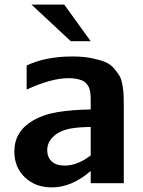

<svg xmlns="http://www.w3.org/2000/svg" viewBox="-20 -792 620 830"><path d="M372.1 -613.8H286.1L116.2 -772H257.8ZM293 -547.9Q339.4 -547.9 375 -540.8Q410.6 -533.7 434.1 -524.2Q457.5 -514.6 473.6 -495.6Q489.7 -476.6 497.8 -461.9Q505.9 -447.3 510 -420.4Q514.2 -393.6 514.6 -377.9Q515.1 -362.3 515.1 -332V0H372.1V-52.7Q289.6 18.1 204.1 18.1Q132.8 18.1 87.4 -25.4Q42 -68.8 42 -137.2Q42 -223.1 121.1 -270Q168 -297.4 229 -307.4Q290 -317.4 372.1 -318.8V-353Q372.1 -367.2 371.8 -375.5Q371.6 -383.8 369.6 -395.8Q367.7 -407.7 364 -415Q360.4 -422.4 353.5 -430.7Q346.7 -439 336.7 -443.4Q326.7 -447.8 311.5 -450.9Q296.4 -454.1 276.9 -454.1Q202.1 -454.1 95.2 -404.8V-508.8Q176.8 -547.9 293 -547.9ZM372.1 -120.1V-243.2Q324.2 -242.7 289.3 -237.1Q254.4 -231.4 227.1 -214.8Q184.1 -185.5 184.1 -143.1Q184.1 -112.3 203.6 -94.2Q223.1 -76.2 259.8 -76.2Q314.5 -76.2 372.1 -120.1Z"/></svg>

Font: Aurulent Sans
Style: Bold
Weight: 700
Version: Version 2007.05.04